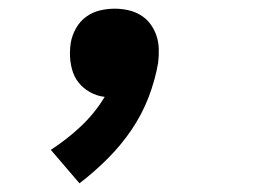

<svg xmlns="http://www.w3.org/2000/svg" viewBox="-20 -217 640 442"><path d="M163 205 97 128Q134 104 166 74Q198 44 221 6Q203 4 187 -5Q171 -14 160.5 -27.5Q150 -41 145.5 -58.5Q141 -76 141 -94Q141 -101 141.5 -107Q142 -113 143 -119Q146 -136 155 -152Q164 -168 178.5 -178.5Q193 -189 210 -193Q227 -197 244 -197Q260 -197 275.5 -193.5Q291 -190 304 -182Q317 -174 326 -162Q335 -150 340 -135.5Q345 -121 345.5 -104.5Q346 -88 344 -72Q337 -32 322 7Q307 46 283 81.5Q259 117 228 148Q197 179 163 205Z"/></svg>

Font: Iosevka Slab XBdEx
Style: Italic
Weight: 800
Width: 7
Italic angle: -9°
Monospace: yes
Designer: Belleve Invis
Foundry: Belleve Invis
Version: Version 11.1.1; ttfautohint (v1.8.3)